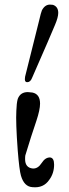

<svg xmlns="http://www.w3.org/2000/svg" viewBox="-20 -811 301 834"><path d="M219 -703Q204 -666 119 -472Q112 -454 98 -454Q88 -454 88 -467Q88 -474 89 -478L150 -722Q158 -757 162 -766Q175 -791 197 -791Q205 -791 210 -790Q233 -782 233 -755Q233 -736 219 -703ZM194 -30Q169 7 121 2Q85 0 71 -48Q64 -71 57 -158Q48 -279 51 -330Q52 -363 57 -381Q68 -411 101 -411Q107 -411 121 -409Q154 -402 154 -361Q154 -334 138 -286Q116 -222 90 -136Q89 -131 89 -120Q89 -82 123 -79Q145 -78 161 -103Q177 -128 198 -127Q215 -125 215 -96Q215 -58 194 -30Z"/></svg>

Font: GFS Didot Classic
Style: Regular
Weight: 400
Designer: George D. Matthiopoulos
Foundry: George D. Matthiopoulos
Version: Version 1.000